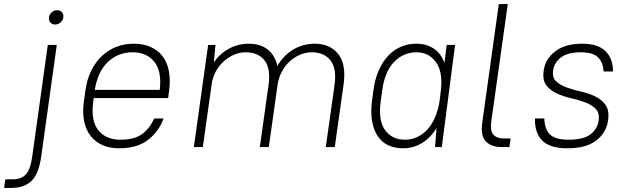

<svg xmlns="http://www.w3.org/2000/svg" viewBox="-90 -720 3076 940"><path d="M-64 158H-28Q14 158 36.5 134Q59 110 68 45L144 -500H188L112 45Q100 131 64.5 165.5Q29 200 -34 200H-70ZM180 -600Q165 -600 156.5 -610Q148 -620 150 -635Q152 -650 163.5 -660Q175 -670 190 -670Q205 -670 213.5 -660Q222 -650 220 -635Q218 -620 206.5 -610Q195 -600 180 -600Z M493 6Q447 6 412 -9.5Q377 -25 354 -54Q331 -83 322 -126Q313 -169 321 -225L328 -275Q335 -330 356.5 -373.5Q378 -417 409 -446Q440 -475 479.5 -490.5Q519 -506 565 -506Q611 -506 646.5 -490.5Q682 -475 705 -446Q728 -417 736.5 -373.5Q745 -330 738 -275L733 -240H369L367 -225Q353 -131 390.5 -83.5Q428 -36 499 -36Q568 -36 605.5 -63.5Q643 -91 665 -140H711Q687 -75 634 -34.5Q581 6 493 6ZM559 -464Q489 -464 439 -417.5Q389 -371 374 -280H692Q703 -371 665.5 -417.5Q628 -464 559 -464Z M929 -500H965L957 -415Q987 -458 1031.5 -482Q1076 -506 1128 -506Q1183 -506 1219.5 -478.5Q1256 -451 1268 -397Q1297 -448 1345 -477Q1393 -506 1451 -506Q1526 -506 1566 -455.5Q1606 -405 1592 -305L1549 0H1505L1548 -305Q1559 -385 1528 -424.5Q1497 -464 1435 -464Q1406 -464 1378.5 -452Q1351 -440 1328 -419Q1305 -398 1289.5 -368.5Q1274 -339 1269 -305L1226 0H1182L1225 -305Q1236 -385 1205 -424.5Q1174 -464 1112 -464Q1084 -464 1057 -452.5Q1030 -441 1007 -421Q984 -401 968 -373Q952 -345 947 -312L903 0H859Z M1883 6Q1842 6 1810.5 -9Q1779 -24 1759.5 -53Q1740 -82 1732 -125Q1724 -168 1731 -225L1738 -275Q1745 -332 1764 -375Q1783 -418 1810.5 -447Q1838 -476 1873 -491Q1908 -506 1948 -506Q1997 -506 2033 -482.5Q2069 -459 2086 -412L2097 -500H2138L2073 0H2040L2047 -93Q2017 -44 1975 -19Q1933 6 1883 6ZM1893 -36Q1924 -36 1951.5 -48.5Q1979 -61 2001.5 -85Q2024 -109 2039.5 -144.5Q2055 -180 2062 -225L2069 -284Q2078 -371 2043 -417.5Q2008 -464 1949 -464Q1885 -464 1839 -416.5Q1793 -369 1781 -275L1774 -225Q1761 -131 1795 -83.5Q1829 -36 1893 -36Z M2368 0Q2312 0 2287 -29.5Q2262 -59 2271 -119L2352 -700H2396L2315 -124Q2309 -81 2325 -61.5Q2341 -42 2379 -42H2410L2404 0H2368Z M2688 6Q2601 6 2564 -32.5Q2527 -71 2529 -140H2575Q2576 -89 2602 -62.5Q2628 -36 2694 -36Q2766 -36 2800.5 -62Q2835 -88 2841 -130Q2846 -167 2826.5 -187Q2807 -207 2774.5 -219Q2742 -231 2704.5 -239.5Q2667 -248 2635 -263Q2603 -278 2584 -303.5Q2565 -329 2572 -375Q2579 -430 2627.5 -468Q2676 -506 2760 -506Q2839 -506 2875.5 -468.5Q2912 -431 2911 -370H2865Q2863 -414 2838 -439Q2813 -464 2754 -464Q2689 -464 2656 -438.5Q2623 -413 2618 -375Q2613 -340 2633 -321.5Q2653 -303 2685 -291.5Q2717 -280 2755 -271.5Q2793 -263 2825 -247.5Q2857 -232 2875.5 -205Q2894 -178 2887 -130Q2879 -71 2829.5 -32.5Q2780 6 2688 6Z"/></svg>

Font: Retni Sans Light
Style: Italic
Weight: 300
Italic angle: -8°
Designer: Vitaly Kuzmin
Foundry: ParaType Ltd.
Version: Version 1.00;June 10, 2019;FontCreator 11.5.0.2425 64-bit; t